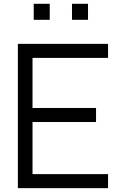

<svg xmlns="http://www.w3.org/2000/svg" viewBox="-20 -978 634 998"><path d="M238.5 -958.3H155.2V-875H238.5ZM437.5 -958.3H354.2V-875H437.5ZM541.7 -677.1V-750H72.9V0H541.7V-72.9H149V-343.8H479.2V-416.7H149V-677.1Z"/></svg>

Font: Manrope3
Style: Regular
Weight: 400
Width: 4
Designer: Mikhail Sharanda
Foundry: Mikhail Sharanda
Version: Version 3.000;PS 003.000;hotconv 1.0.88;makeotf.lib2.5.64775